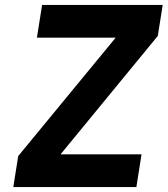

<svg xmlns="http://www.w3.org/2000/svg" viewBox="-20 -760 681 780"><path d="M54 -126 450 -607H130L151 -740H641L621 -614L226 -133H555L534 0H34Z"/></svg>

Font: Exo
Style: Bold Italic
Weight: 700
Italic angle: -9°
Designer: Natanael Gama
Foundry: Natanael Gama
Version: Version 1.500; ttfautohint (v1.6)